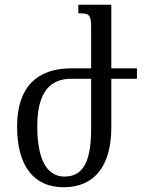

<svg xmlns="http://www.w3.org/2000/svg" viewBox="-20 -780 603 809"><path d="M364 -492H277C140 -491 52 -417 52 -247C52 -80 123 9 248 9C382 9 449 -86 449 -243V-448H557V-492H449V-760H310V-724C359 -724 364 -717 364 -661ZM280 -448H364V-242C364 -121 342 -36 252 -36C170 -36 137 -122 137 -248C137 -398 196 -448 280 -448Z"/></svg>

Font: Noto Serif Armenian SemiCondensed
Style: Regular
Weight: 400
Width: 4
Designer: Monotype Design Team
Foundry: Monotype Imaging Inc.
Version: Version 2.008